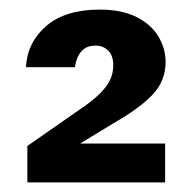

<svg xmlns="http://www.w3.org/2000/svg" viewBox="-20 -732 401 400"><path d="M37 -352V-428L155 -510Q184 -530 200 -550.5Q216 -571 216 -596Q216 -616 205.5 -626.5Q195 -637 179 -637Q160 -637 149.5 -625Q139 -613 136 -592H34Q37 -644 76.5 -678Q116 -712 188 -712Q234 -712 264.5 -696.5Q295 -681 310 -656Q325 -631 325 -603Q325 -564 298.5 -535.5Q272 -507 216 -475L147 -433H324V-352Z"/></svg>

Font: DM Sans 9pt 36pt
Style: Bold
Weight: 700
Version: Version 4.004;gftools[0.9.30]